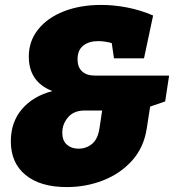

<svg xmlns="http://www.w3.org/2000/svg" viewBox="-20 -745 707 780"><path d="M251 15Q144 15 84 -34Q24 -83 24 -171Q24 -249 69.5 -302Q115 -355 193 -375Q97 -412 97 -515Q97 -578 135 -625.5Q173 -673 239.5 -699Q306 -725 391 -725Q443 -725 497 -714.5Q551 -704 602 -682L565 -508H443L434 -570Q404 -578 379 -578Q341 -578 318 -559.5Q295 -541 295 -504Q295 -472 313.5 -455Q332 -438 365 -438H667L651 -333L590 -312L576 -222Q564 -145 516 -92Q468 -39 398.5 -12Q329 15 251 15ZM299 -141Q330 -141 353.5 -160Q377 -179 384 -223L395 -296H323Q280 -296 256.5 -268.5Q233 -241 233 -206Q233 -174 251.5 -157.5Q270 -141 299 -141Z"/></svg>

Font: Bitter Black
Style: Italic
Weight: 900
Italic angle: -9°
Designer: Sol Matas, and Bitter project Authors
Foundry: Sol Matas
Version: Version 2.001